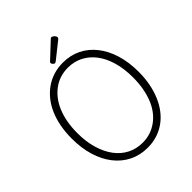

<svg xmlns="http://www.w3.org/2000/svg" viewBox="-364 -1623 1863 1863"><g transform="rotate(-45 567.5 -691.0)"><path d="M569 19Q465 19 380.5 -23Q296 -65 235 -142.5Q174 -220 141.5 -327Q109 -434 109 -565Q109 -653 123.5 -729.5Q138 -806 166 -871Q194 -936 235 -987Q276 -1038 327 -1074Q378 -1110 439 -1129Q500 -1148 569 -1148Q672 -1148 756 -1106.5Q840 -1065 901 -987.5Q962 -910 994.5 -803Q1027 -696 1027 -565Q1027 -478 1012 -401Q997 -324 969 -259Q941 -194 901 -142.5Q861 -91 810 -55Q759 -19 698.5 0Q638 19 569 19ZM569 -50Q626 -50 675.5 -66.5Q725 -83 768 -114Q811 -145 845 -189.5Q879 -234 902 -291Q925 -348 937.5 -417Q950 -486 950 -565Q950 -683 922.5 -778.5Q895 -874 844.5 -940.5Q794 -1007 724 -1043Q654 -1079 569 -1079Q512 -1079 462 -1063Q412 -1047 369 -1015.5Q326 -984 292 -940Q258 -896 234 -838.5Q210 -781 197.5 -712.5Q185 -644 185 -565Q185 -447 213 -352Q241 -257 291.5 -189.5Q342 -122 412.5 -86Q483 -50 569 -50ZM513 -1197Q503 -1197 492.5 -1208Q482 -1219 482 -1228Q482 -1231 483 -1235Q484 -1239 489 -1243L647 -1391Q652 -1396 655.5 -1398.5Q659 -1401 666 -1401Q673 -1401 683.5 -1394Q694 -1387 701 -1377Q708 -1367 708 -1358Q708 -1352 706 -1348Q704 -1344 696 -1338L530 -1206Q524 -1203 520 -1200Q516 -1197 513 -1197Z"/></g></svg>

Font: Playwrite CL Light
Style: Regular
Weight: 300
Designer: Veronika Burian, José Scaglione
Foundry: TypeTogether
Version: Version 1.002